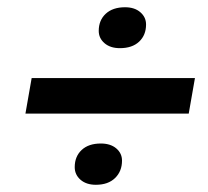

<svg xmlns="http://www.w3.org/2000/svg" viewBox="-20 -619 572 527"><path d="M243.2 -111.8Q216.8 -111.8 200.9 -125.7Q185.1 -139.6 185.1 -160.2Q185.1 -189.5 204.1 -207.3Q223.1 -225.1 256.8 -225.1Q283.2 -225.1 299.1 -211.7Q314.9 -198.2 314.9 -178.2Q314.9 -148.9 295.9 -130.4Q276.9 -111.8 243.2 -111.8ZM498 -307.1H49.8L66.9 -404.8H515.1ZM309.1 -486.8Q282.7 -486.8 266.8 -500.5Q251 -514.2 251 -534.2Q251 -563.5 270.3 -581.3Q289.6 -599.1 323.2 -599.1Q349.6 -599.1 365.2 -585.4Q380.9 -571.8 380.9 -551.8Q380.9 -522.5 361.8 -504.6Q342.8 -486.8 309.1 -486.8Z"/></svg>

Font: Creato Display
Style: Bold Italic
Weight: 700
Italic angle: -10°
Version: Version 1.000